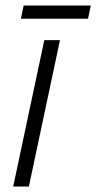

<svg xmlns="http://www.w3.org/2000/svg" viewBox="-20 -678 350 698"><path d="M28 0 141 -532H198L85 0ZM56 -610 66 -658H310L300 -610Z"/></svg>

Font: Noto Sans Display Light
Style: Italic
Weight: 300
Italic angle: -12°
Designer: Monotype Design Team
Foundry: Monotype Imaging Inc.
Version: Version 2.003